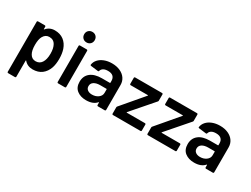

<svg xmlns="http://www.w3.org/2000/svg" viewBox="-67 -1391 2942 2248"><g transform="rotate(30 1403.5 -267.0)"><path d="M514 -254Q514 -183 497 -132Q474 -66 425.5 -29Q377 8 303 8Q232 8 189 -43Q187 -46 185 -45Q183 -44 183 -41V177Q183 182 179.5 185.5Q176 189 171 189H79Q74 189 70.5 185.5Q67 182 67 177V-499Q67 -504 70.5 -507.5Q74 -511 79 -511H171Q176 -511 179.5 -507.5Q183 -504 183 -499V-468Q183 -465 185 -464Q187 -463 189 -466Q233 -519 304 -519Q375 -519 424 -482.5Q473 -446 496 -379Q514 -324 514 -254ZM395 -256Q395 -329 371 -371Q345 -420 286 -420Q236 -420 208 -372Q185 -333 185 -256Q185 -177 210 -136Q236 -92 286 -92Q338 -92 366 -134Q395 -178 395 -256Z M622 -652Q622 -683 642 -703Q662 -723 693 -723Q724 -723 744 -703Q764 -683 764 -652Q764 -621 744 -601Q724 -581 693 -581Q662 -581 642 -601Q622 -621 622 -652ZM645 -512H737Q742 -512 745.5 -508.5Q749 -505 749 -500V-12Q749 -7 745.5 -3.5Q742 0 737 0H645Q640 0 636.5 -3.5Q633 -7 633 -12V-500Q633 -505 636.5 -508.5Q640 -512 645 -512Z M1288 -349V-12Q1288 -7 1284.5 -3.5Q1281 0 1276 0H1184Q1179 0 1175.5 -3.5Q1172 -7 1172 -12V-44Q1172 -47 1170 -47.5Q1168 -48 1166 -46Q1120 8 1025 8Q950 8 901.5 -30Q853 -68 853 -143Q853 -221 907 -264.5Q961 -308 1060 -308H1167Q1172 -308 1172 -313V-337Q1172 -376 1149 -397.5Q1126 -419 1080 -419Q1042 -419 1019 -405.5Q996 -392 989 -368Q986 -356 975 -358L878 -370Q873 -371 869.5 -373.5Q866 -376 867 -380Q872 -420 900 -451.5Q928 -483 974 -501Q1020 -519 1077 -519Q1140 -519 1188 -497Q1236 -475 1262 -436.5Q1288 -398 1288 -349ZM1172 -176V-223Q1172 -228 1167 -228H1084Q1031 -228 1000 -208Q969 -188 969 -151Q969 -119 992.5 -101.5Q1016 -84 1053 -84Q1102 -84 1137 -110Q1172 -136 1172 -176Z M1380 -111 1626 -400Q1631 -406 1623 -406H1392Q1387 -406 1383.5 -409.5Q1380 -413 1380 -418V-499Q1380 -504 1383.5 -507.5Q1387 -511 1392 -511H1756Q1761 -511 1764.5 -507.5Q1768 -504 1768 -499V-414Q1768 -406 1762 -400L1511 -111Q1507 -105 1514 -105H1759Q1764 -105 1767.5 -101.5Q1771 -98 1771 -93V-12Q1771 -7 1767.5 -3.5Q1764 0 1759 0H1387Q1382 0 1378.5 -3.5Q1375 -7 1375 -12V-97Q1375 -106 1380 -111Z M1852 -111 2098 -400Q2103 -406 2095 -406H1864Q1859 -406 1855.5 -409.5Q1852 -413 1852 -418V-499Q1852 -504 1855.5 -507.5Q1859 -511 1864 -511H2228Q2233 -511 2236.5 -507.5Q2240 -504 2240 -499V-414Q2240 -406 2234 -400L1983 -111Q1979 -105 1986 -105H2231Q2236 -105 2239.5 -101.5Q2243 -98 2243 -93V-12Q2243 -7 2239.5 -3.5Q2236 0 2231 0H1859Q1854 0 1850.5 -3.5Q1847 -7 1847 -12V-97Q1847 -106 1852 -111Z M2749 -349V-12Q2749 -7 2745.5 -3.5Q2742 0 2737 0H2645Q2640 0 2636.5 -3.5Q2633 -7 2633 -12V-44Q2633 -47 2631 -47.5Q2629 -48 2627 -46Q2581 8 2486 8Q2411 8 2362.5 -30Q2314 -68 2314 -143Q2314 -221 2368 -264.5Q2422 -308 2521 -308H2628Q2633 -308 2633 -313V-337Q2633 -376 2610 -397.5Q2587 -419 2541 -419Q2503 -419 2480 -405.5Q2457 -392 2450 -368Q2447 -356 2436 -358L2339 -370Q2334 -371 2330.5 -373.5Q2327 -376 2328 -380Q2333 -420 2361 -451.5Q2389 -483 2435 -501Q2481 -519 2538 -519Q2601 -519 2649 -497Q2697 -475 2723 -436.5Q2749 -398 2749 -349ZM2633 -176V-223Q2633 -228 2628 -228H2545Q2492 -228 2461 -208Q2430 -188 2430 -151Q2430 -119 2453.5 -101.5Q2477 -84 2514 -84Q2563 -84 2598 -110Q2633 -136 2633 -176Z"/></g></svg>

Font: Barlow SemiBold
Style: Regular
Weight: 600
Designer: Jeremy Tribby
Foundry: Tribby Type
Version: Version 1.422